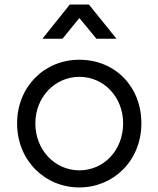

<svg xmlns="http://www.w3.org/2000/svg" viewBox="-20 -810 695 842"><path d="M254 -640 328 -731 403 -640H491L370 -790H286L166 -640ZM328 12C477 12 600 -105 600 -269C600 -431 484 -548 328 -548C173 -548 55 -428 55 -269C55 -107 176 12 328 12ZM328 -63C221 -63 135 -152 135 -269C135 -384 221 -473 328 -473C436 -473 520 -384 520 -269C520 -152 436 -63 328 -63Z"/></svg>

Font: Plus Jakarta Sans
Style: Regular
Weight: 400
Designer: Gumpita Rahayu
Foundry: Tokotype
Version: Version 2.071;gftools[0.9.30]